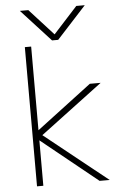

<svg xmlns="http://www.w3.org/2000/svg" viewBox="-62 -991 642 1036"><g transform="rotate(-5 259.0 -473.5)"><path d="M85.9 -949.2H131.8L261.7 -806.6L391.6 -949.2H437.5L278.3 -775.4H245.1ZM129.9 -244.1V2H95.7V-752H129.9V-298.8L427.7 -524.4H486.3L148.4 -270.5L489.3 2H434.6Z"/></g></svg>

Font: Gen Shin Gothic ExtraLight
Style: Regular
Weight: 100
Designer: [Source Han Sans]
Ryoko NISHIZUKA  (kana & ideographs); Paul D. Hunt (Latin, Greek & Cyrillic); Wenlong ZHANG  (bopomofo
Version: Version 1.002.20150607